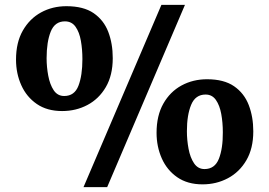

<svg xmlns="http://www.w3.org/2000/svg" viewBox="-20 -771 1110 791"><path d="M324 0 645 -751H742L421.5 0ZM236 -313.5Q174 -313.5 131.8 -342.5Q89.5 -371.5 67.8 -419.8Q46 -468 46 -525.5Q46 -596 74 -645Q102 -694 149 -719.8Q196 -745.5 253.5 -745.5Q324 -745.5 365.8 -716.8Q407.5 -688 426 -639.8Q444.5 -591.5 444.5 -531.5Q444.5 -461 416 -412.2Q387.5 -363.5 340.2 -338.5Q293 -313.5 236 -313.5ZM244.5 -375.5Q287 -375.5 303.2 -417.8Q319.5 -460 319.5 -527.5Q319.5 -567.5 313.2 -603Q307 -638.5 291.2 -660.8Q275.5 -683 247.5 -683Q206 -683 189 -640.8Q172 -598.5 172 -531Q172 -495 178.8 -459Q185.5 -423 201.2 -399.2Q217 -375.5 244.5 -375.5ZM814.5 -11.5Q752.5 -11.5 710.2 -40.8Q668 -70 646.5 -118.5Q625 -167 625 -224Q625 -294.5 652.8 -343.8Q680.5 -393 727.8 -418.8Q775 -444.5 833 -444.5Q902.5 -444.5 944.2 -415.8Q986 -387 1004.8 -338.2Q1023.5 -289.5 1023.5 -230Q1023.5 -159.5 995 -110.8Q966.5 -62 919 -36.8Q871.5 -11.5 814.5 -11.5ZM822.5 -74.5Q865 -74.5 881.8 -117Q898.5 -159.5 898 -226Q898 -266 891.5 -301.5Q885 -337 869.5 -359.2Q854 -381.5 827 -381.5Q785 -381.5 767.5 -339.2Q750 -297 750 -230.5Q750 -194 756.8 -158Q763.5 -122 779.5 -98.2Q795.5 -74.5 822.5 -74.5Z"/></svg>

Font: Merriweather 20pt ExtraBold
Style: Regular
Weight: 800
Version: Version 2.100